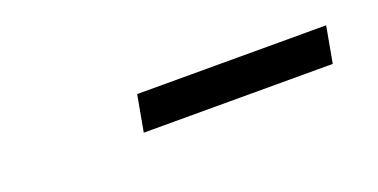

<svg xmlns="http://www.w3.org/2000/svg" viewBox="-20 -783 540 274"><g transform="rotate(-20 250.0 -646.5)"><path d="M468 -674 458 -619H171L181 -674Z"/></g></svg>

Font: Inria Serif
Style: Bold Italic
Weight: 700
Italic angle: -10°
Designer: Black Foundry Team
Foundry: Black Foundry
Version: Version 1.000; ttfautohint (v1.8.3)